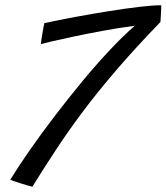

<svg xmlns="http://www.w3.org/2000/svg" viewBox="-20 -703 633 730"><path d="M103 7Q95 5 82 1.2Q69 -2.5 55.5 -6.8Q42 -11 31.8 -14.8Q21.5 -18.5 19 -19.5Q49.5 -69.5 93.2 -132.2Q137 -195 188.2 -262Q239.5 -329 293 -393.8Q346.5 -458.5 398 -513.2Q449.5 -568 492.5 -605Q431 -597 370.5 -585.8Q310 -574.5 259 -563.8Q208 -553 175 -545.2Q142 -537.5 135.5 -535.5Q135.5 -540 137.2 -551Q139 -562 141 -574.8Q143 -587.5 145.2 -598.5Q147.5 -609.5 148.5 -615Q203.5 -627 267.2 -638.8Q331 -650.5 393.5 -660.5Q456 -670.5 508.2 -676.8Q560.5 -683 593 -683Q593 -678.5 592.8 -669.8Q592.5 -661 592 -651Q591.5 -641 590.8 -632.2Q590 -623.5 590 -619.5Q493 -519 421.2 -435.2Q349.5 -351.5 294.5 -278Q239.5 -204.5 193.8 -135Q148 -65.5 103 7Z"/></svg>

Font: Grandstander Thin Light
Style: Italic
Weight: 300
Italic angle: -15°
Version: Version 1.200